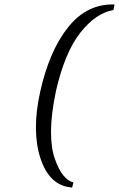

<svg xmlns="http://www.w3.org/2000/svg" viewBox="-20 -712 533 860"><path d="M160 -301Q201 -485 285.5 -590.5Q370 -696 493 -692L488 -667Q410 -654 340.5 -566.5Q271 -479 231 -306Q209 -201 208.5 -126Q208 -51 225.5 -1Q243 49 264.5 74.5Q286 100 309 105L303 128Q202 121 161.5 -2Q121 -125 160 -301Z"/></svg>

Font: Heuristica
Style: Italic
Weight: 400
Italic angle: -13°
Version: Version 1.0.2